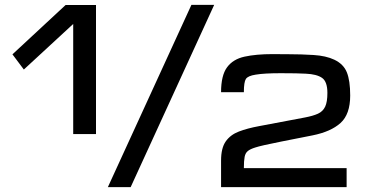

<svg xmlns="http://www.w3.org/2000/svg" viewBox="-20 -770 1523 790"><path d="M281.2 -218.3V-671.4L78.1 -483.9L31.2 -546.4L250 -749.5H375V-218.3ZM423.8 0 767.6 -750H861.3L517.6 0ZM889.6 0V-109.4Q889.6 -160.6 908.7 -188Q927.7 -215.3 962.9 -228.8Q998 -242.2 1045.9 -251L1234.4 -286.6Q1268.1 -293 1288.3 -302.2Q1308.6 -311.5 1317.9 -331.1Q1327.1 -350.6 1327.1 -387.7Q1327.1 -434.1 1305.2 -449.5Q1283.2 -464.8 1238.3 -466.8Q1221.7 -467.8 1196 -468.3Q1170.4 -468.8 1135.7 -468.8Q1066.9 -468.8 1032.2 -462.9Q1000 -458 991.7 -445.1Q983.4 -432.1 983.4 -390.6H889.6Q889.6 -459.5 914.1 -492.9Q938.5 -526.4 986.1 -536.9Q1033.7 -547.4 1103 -547.4Q1118.7 -547.4 1134.8 -547.1Q1150.9 -546.9 1167.5 -546.9Q1219.2 -546.9 1270.3 -543.7Q1321.3 -540.5 1355.5 -524.4Q1393.6 -506.3 1407.2 -472.2Q1420.9 -438 1420.9 -377Q1420.9 -299.8 1381.1 -263.9Q1341.3 -228 1265.6 -212.9L1139.6 -188Q1053.2 -170.9 1030.3 -163.1Q1009.8 -156.7 999.8 -148.7Q989.7 -140.6 986.6 -124.8Q983.4 -108.9 983.4 -78.1H1406.2V0Z"/></svg>

Font: Michroma
Style: Regular
Weight: 400
Designer: Vernon Adams
Foundry: Vernon Adams
Version: Version 1.100; ttfautohint (v1.8.4.7-5d5b);gftools[0.9.29]